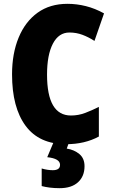

<svg xmlns="http://www.w3.org/2000/svg" viewBox="-20 -744 590 1004"><path d="M343 -574Q287 -574 256.5 -515.5Q226 -457 226 -354Q226 -140 351 -140Q390 -140 425.5 -153.5Q461 -167 497 -185V-30Q423 10 326 10Q185 10 114 -86Q43 -182 43 -355Q43 -464 77.5 -547.5Q112 -631 176.5 -677.5Q241 -724 333 -724Q381 -724 429 -712Q477 -700 524 -674L474 -530Q443 -550 411 -562Q379 -574 343 -574ZM422 125Q422 178 388 209Q354 240 292 240Q264 240 240.5 237Q217 234 198 229V137Q215 142 229.5 144Q244 146 256 146Q294 146 294 118Q294 85 227 78L260 0H341L329 33Q368 39 395 61.5Q422 84 422 125Z"/></svg>

Font: Noto Sans Khmer UI Condensed Black
Style: Regular
Weight: 900
Width: 3
Designer: Danh Hong and the Monotype Design Team
Foundry: Monotype Imaging Inc.
Version: Version 2.002; ttfautohint (v1.8.4.7-5d5b)